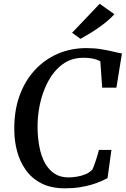

<svg xmlns="http://www.w3.org/2000/svg" viewBox="-20 -1012 681 1040"><path d="M331.5 8Q257 8 205 -18.5Q153 -45 120.5 -90.2Q88 -135.5 72.8 -192Q57.5 -248.5 57.5 -308Q56 -410 85.2 -491.8Q114.5 -573.5 167.8 -631.5Q221 -689.5 292.5 -720.5Q364 -751.5 448 -751.5Q492 -751.5 529.5 -745.2Q567 -739 595.2 -732Q623.5 -725 640.5 -722.5L610.5 -537H533.5L523.5 -680Q514.5 -685 502.2 -689.2Q490 -693.5 473 -696.2Q456 -699 432 -699Q366 -699 318.5 -663.5Q271 -628 240.5 -570.8Q210 -513.5 196 -446.5Q182 -379.5 183.5 -316Q184.5 -262 194 -213.8Q203.5 -165.5 223.5 -129Q243.5 -92.5 275 -71.8Q306.5 -51 351 -51Q370.5 -51 395 -54.8Q419.5 -58.5 442.8 -68Q466 -77.5 481 -94.5Q486 -105.5 490.5 -118Q495 -130.5 499.5 -144.2Q504 -158 508.2 -172.2Q512.5 -186.5 516 -200H583.5L562.5 -47Q548.5 -39.5 527.2 -30.2Q506 -21 477.5 -12.2Q449 -3.5 412.5 2.2Q376 8 331.5 8ZM416 -801.5 370.5 -834.5 520 -991.5 599.5 -935Q575.5 -908.5 542.2 -882.8Q509 -857 475.2 -836.2Q441.5 -815.5 416 -801.5Z"/></svg>

Font: Merriweather 24pt Medium
Style: Italic
Weight: 500
Italic angle: -7.8°
Version: Version 2.101